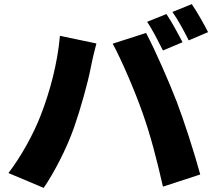

<svg xmlns="http://www.w3.org/2000/svg" viewBox="-20 -876 1040 932"><path d="M788 -808 694 -770C721 -731 750 -672 771 -631L866 -671C848 -706 813 -771 788 -808ZM911 -856 817 -818C844 -780 876 -721 896 -680L990 -720C973 -754 937 -818 911 -856ZM178 -317C143 -226 83 -117 21 -36L192 36C242 -36 304 -156 339 -256C370 -344 407 -475 421 -550C425 -573 439 -633 448 -665L271 -702C259 -568 223 -433 178 -317ZM672 -328C711 -219 742 -98 771 30L952 -29C924 -133 871 -296 838 -382C803 -473 732 -636 689 -716L527 -664C569 -587 635 -434 672 -328Z"/></svg>

Font: Noto Sans CJK TC Black
Style: Regular
Weight: 900
Designer: Ryoko NISHIZUKA 西塚涼子 (kana, bopomofo & ideographs); Paul D. Hunt (Latin, Greek & Cyrillic); Sandoll Communications 산돌커뮤니
Foundry: Adobe
Version: Version 2.004;hotconv 1.0.118;makeotfexe 2.5.65603